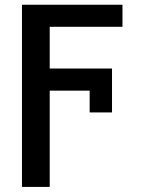

<svg xmlns="http://www.w3.org/2000/svg" viewBox="-20 -565 592 789"><path d="M70.3 203.1V-545.5H483.3V-454.9H184.3V-283.4H440.3V-103H348.4V-192.5H184.3V203.1Z"/></svg>

Font: Inter P Medium
Style: Regular
Weight: 500
Designer: Rasmus Andersson
Foundry: rsms
Version: Version 3.018;git-588b23468